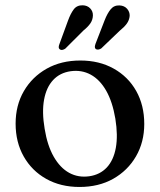

<svg xmlns="http://www.w3.org/2000/svg" viewBox="-20 -713 620 744"><path d="M291.5 -478.5Q364.5 -478.5 420.5 -447.2Q476.5 -416 507.8 -360.5Q539 -305 539 -232.5Q539 -162.5 507 -107.2Q475 -52 418.8 -20.2Q362.5 11.5 288 11.5Q215 11.5 159.2 -19.8Q103.5 -51 72 -106.5Q40.5 -162 40.5 -234Q40.5 -305 72.5 -360Q104.5 -415 160.8 -446.8Q217 -478.5 291.5 -478.5ZM326 -30Q367.5 -36 393.8 -64Q420 -92 428.8 -140Q437.5 -188 427 -253Q416 -318.5 391.5 -361.5Q367 -404.5 331.5 -423.8Q296 -443 253.5 -437Q212 -431 185.8 -402.8Q159.5 -374.5 150.8 -326.8Q142 -279 153 -214Q163.5 -149 188.2 -105.8Q213 -62.5 248.2 -43.2Q283.5 -24 326 -30ZM243.5 -633Q253.5 -660.5 265.8 -676.8Q278 -693 300.5 -692.5Q318.5 -692 329.5 -680.5Q340.5 -669 340 -653Q339.5 -636 330 -622.2Q320.5 -608.5 303 -594.5L233 -524.5Q228 -521 222.2 -519.8Q216.5 -518.5 211.5 -522Q207.5 -525 207.5 -530Q207.5 -535 210 -541.5ZM385.5 -634.5Q396 -661.5 409 -677.2Q422 -693 443.5 -692Q462 -691 472.5 -679Q483 -667 482.5 -651.5Q481 -634.5 471 -621Q461 -607.5 443.5 -593.5L372.5 -525.5Q367.5 -522 361.5 -521Q355.5 -520 351 -523Q347 -527 347.5 -532Q348 -537 350 -543Z"/></svg>

Font: Fraunces 20pt
Style: Regular
Weight: 400
Version: Version 1.000;[b76b70a41]